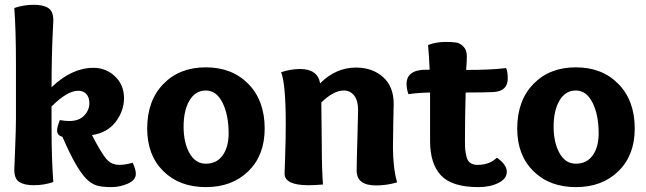

<svg xmlns="http://www.w3.org/2000/svg" viewBox="-20 -763 2670 793"><path d="M192.9 -402.8Q276.9 -482.9 366.2 -482.9Q418 -482.9 455.1 -447.5Q492.2 -412.1 492.2 -357.9Q492.2 -305.2 458 -260Q423.8 -214.8 359.9 -205.1Q398.9 -129.9 418.9 -106.9Q439.9 -82 473.1 -82Q496.1 -82 527.8 -90.8Q541 -64.9 541 -44.9Q541 -19 508.1 -4.6Q475.1 9.8 439.9 9.8Q400.9 9.8 378.9 2.9Q356.9 -3.9 335 -25.9Q293 -69.8 237.8 -198.2Q215.8 -203.1 215.8 -225.1Q215.8 -237.8 227.1 -267.1Q247.1 -263.2 266.1 -263.2Q306.2 -263.2 327.6 -285.6Q349.1 -308.1 349.1 -336.9Q349.1 -360.8 336.7 -374.5Q324.2 -388.2 303.2 -388.2Q257.8 -388.2 192.9 -323.2V-245.1Q192.9 -102.1 200.2 -11.2Q162.1 2 119.1 2Q81.1 2 60.1 -11Q39.1 -23.9 39.1 -62Q39.1 -67.9 42.5 -149.9Q45.9 -231.9 45.9 -272.9V-496.1Q45.9 -639.2 39.1 -730Q77.1 -743.2 120.1 -743.2Q158.2 -743.2 179.2 -730Q200.2 -716.8 200.2 -679.2Q200.2 -671.9 198 -630.9Q195.8 -589.8 194.3 -526.4Q192.9 -462.9 192.9 -402.8Z M830.1 9.8Q721.2 9.8 654.5 -56.2Q587.9 -122.1 587.9 -231.9Q587.9 -347.2 654.5 -416Q721.2 -484.9 830.1 -484.9Q939 -484.9 1006.1 -416Q1073.2 -347.2 1073.2 -231.9Q1073.2 -122.1 1006.1 -56.2Q939 9.8 830.1 9.8ZM924.3 -211.9Q924.3 -288.1 899.2 -338.6Q874 -389.2 830.1 -389.2Q787.1 -389.2 762.7 -348.1Q738.3 -307.1 738.3 -240.2Q738.3 -173.8 762.7 -130.4Q787.1 -86.9 830.1 -86.9Q875 -86.9 899.7 -121.3Q924.3 -155.8 924.3 -211.9Z M1141.1 -464.8Q1182.1 -478 1219.2 -478Q1292 -478 1302.2 -418.9Q1367.2 -483.9 1450.2 -483.9Q1518.1 -483.9 1562 -444.8Q1606 -405.8 1606 -334Q1606 -332 1604.5 -262Q1603 -191.9 1603 -155.8Q1603 -69.8 1620.1 -9.8Q1577.1 2.9 1533.2 2.9Q1453.1 2.9 1453.1 -58.1Q1453.1 -94.2 1456.1 -190.7Q1459 -287.1 1459 -307.1Q1459 -348.1 1442.6 -368.7Q1426.3 -389.2 1399.9 -389.2Q1357.9 -389.2 1307.1 -339.8Q1309.1 -211.9 1309.1 -154.8Q1309.1 -66.9 1314 -1Q1281.2 2 1254.9 2Q1155.3 2 1155.3 -45.9Q1155.3 -49.8 1157.7 -116Q1160.2 -182.1 1160.2 -252.9Q1160.2 -416 1141.1 -464.8Z M1756.3 -181.2V-380.9Q1704.1 -379.9 1667 -374Q1659.2 -396 1659.2 -416Q1659.2 -475.1 1740.2 -475.1H1754.4Q1752 -536.1 1748 -577.1Q1780.3 -589.8 1821.3 -589.8Q1848.1 -589.8 1863.8 -587.4Q1879.4 -585 1893.8 -571Q1908.2 -557.1 1908.2 -529.8Q1908.2 -514.2 1905.3 -474.1Q2009.3 -474.1 2070.3 -481.9Q2077.1 -467.8 2077.1 -439Q2077.1 -386.2 2018.1 -382.8Q1980 -380.9 1903.3 -380.9Q1900.4 -282.2 1900.4 -183.1Q1900.4 -159.2 1901.4 -146.5Q1902.3 -133.8 1906.7 -116Q1911.1 -98.1 1922.6 -90.1Q1934.1 -82 1952.1 -82Q2002 -82 2032.2 -111.8Q2073.2 -83 2073.2 -53.2Q2073.2 -24.9 2038.8 -7.6Q2004.4 9.8 1956.1 9.8Q1847.2 9.8 1801.8 -38.1Q1756.3 -85.9 1756.3 -181.2Z M2358.4 9.8Q2249.5 9.8 2182.9 -56.2Q2116.2 -122.1 2116.2 -231.9Q2116.2 -347.2 2182.9 -416Q2249.5 -484.9 2358.4 -484.9Q2467.3 -484.9 2534.4 -416Q2601.6 -347.2 2601.6 -231.9Q2601.6 -122.1 2534.4 -56.2Q2467.3 9.8 2358.4 9.8ZM2452.6 -211.9Q2452.6 -288.1 2427.5 -338.6Q2402.3 -389.2 2358.4 -389.2Q2315.4 -389.2 2291 -348.1Q2266.6 -307.1 2266.6 -240.2Q2266.6 -173.8 2291 -130.4Q2315.4 -86.9 2358.4 -86.9Q2403.3 -86.9 2428 -121.3Q2452.6 -155.8 2452.6 -211.9Z"/></svg>

Font: Sukar
Style: black
Weight: 900
Designer: Dario Muhafara - Ghiath Alsory
Foundry: Dario Muhafara - Ghiath Alsory
Version: Version 1.00 March 27, 2016, initial release